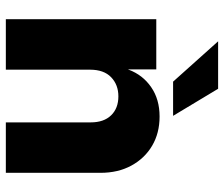

<svg xmlns="http://www.w3.org/2000/svg" viewBox="-75 -693 768 658"><g transform="rotate(90 309.0 -364.0)"><path d="M218.8 -288.6V0H45.9V-515.6H217.8V-418L218.8 -420.9Q236.8 -469.2 278.6 -498Q320.3 -526.9 379.4 -526.9Q436 -526.9 479.2 -501.5Q522.5 -476.1 547.4 -430.4Q572.3 -384.8 572.3 -324.2V0H399.4V-291Q399.4 -335.9 375.2 -360.8Q351.1 -385.7 310.1 -385.7Q270.5 -385.7 244.6 -360.8Q218.8 -335.9 218.8 -288.6ZM259.8 -573.2 121.6 -727.5H284.2L377 -573.2Z"/></g></svg>

Font: Inter Display Extra Bold
Style: Regular
Weight: 800
Designer: Rasmus Andersson
Foundry: rsms
Version: Version 4.000;git-4fc901f